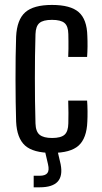

<svg xmlns="http://www.w3.org/2000/svg" viewBox="-20 -628 425 798"><path d="M263.5 -391.5Q264.5 -408 264.5 -424.5Q264.5 -441 264.5 -457Q264.5 -473 264 -486.5Q263.5 -519.5 248 -532.5Q232.5 -545.5 196 -545.5Q159 -545.5 143.8 -532.2Q128.5 -519 127.5 -486Q126 -439.5 125.5 -394Q125 -348.5 125 -302.5Q125 -256.5 125.5 -210Q126 -163.5 127.5 -115Q128.5 -81 144.8 -67.8Q161 -54.5 196.5 -54.5Q233 -54.5 248.2 -68Q263.5 -81.5 264 -115.5Q264.5 -136.5 264.5 -158.5Q264.5 -180.5 263.5 -210H342Q343.5 -192 343.8 -166.2Q344 -140.5 343 -123Q340.5 -53.5 306.8 -23Q273 7.5 196.5 7.5Q118 7.5 84 -23.2Q50 -54 47 -123Q46 -159 45.2 -203.8Q44.5 -248.5 44.5 -296.5Q44.5 -344.5 45 -390.8Q45.5 -437 47 -476Q50.5 -546.5 85 -577Q119.5 -607.5 196 -607.5Q273 -607.5 307.2 -577.5Q341.5 -547.5 343 -478.5Q344 -458 343.8 -434.5Q343.5 -411 342 -391.5ZM120 150.5V102.5H144.5Q168.5 102.5 177 91.2Q185.5 80 179.5 54.5L166 -3.5H218.5L232 54.5Q241.5 103 219.8 126.8Q198 150.5 145 150.5Z"/></svg>

Font: Big Shoulders Text Thin
Style: Regular
Weight: 400
Version: Version 2.002